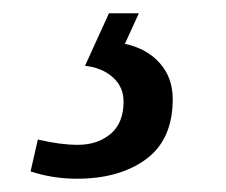

<svg xmlns="http://www.w3.org/2000/svg" viewBox="-20 -29 340 289"><path d="M26 229 37 181Q71 189 97 189Q127 189 146.5 172.5Q166 156 166 124Q166 102 150 87.5Q134 73 108 70L144 -9H189L168 37Q201 44 220.5 66Q240 88 240 120Q240 181 200 210.5Q160 240 96 240Q59 240 26 229Z"/></svg>

Font: Noto Serif Narrow
Style: Italic
Weight: 400
Width: 4
Italic angle: -12°
Designer: Monotype Design Team
Foundry: Monotype Imaging Inc.
Version: Version 1.001